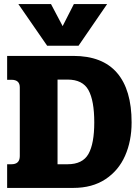

<svg xmlns="http://www.w3.org/2000/svg" viewBox="-20 -921 680 941"><path d="M70 -901H230L287 -793L342 -901H505L365 -697H211ZM15 -116H36Q77 -116 77 -156V-493Q77 -530 36 -530H15V-647H339Q482 -647 553.5 -564Q625 -481 625 -321Q625 -230 593 -157.5Q561 -85 496.5 -42.5Q432 0 339 0H15ZM311 -116Q385 -116 413.5 -166.5Q442 -217 442 -321Q442 -428 413.5 -479.5Q385 -531 311 -531H262V-116Z"/></svg>

Font: Pridi
Style: Bold
Weight: 700
Designer: Katatrad Team
Foundry: CadsonDemak
Version: Version 1.001